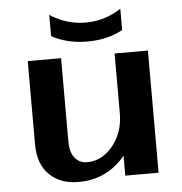

<svg xmlns="http://www.w3.org/2000/svg" viewBox="-53 -781 799 841"><g transform="rotate(-5 347.0 -360.0)"><path d="M194.3 -730.5Q267.6 -683.1 350.6 -683.1Q437 -683.1 506.8 -730.5V-636.7Q440.4 -599.6 350.6 -599.6Q264.2 -599.6 194.3 -636.7ZM611.3 0H464.8V-87.4Q383.8 9.8 259.8 9.8Q178.7 9.8 131.3 -37.1Q83 -84 83 -169.9V-537.1H229.5V-172.4Q229.5 -127.9 245.6 -104Q266.6 -73.2 303.7 -73.2Q374 -73.2 422.9 -139.2Q464.8 -195.3 464.8 -274.4V-537.1H611.3Z"/></g></svg>

Font: Klaudia
Style: Bold
Weight: 700
Designer: Wojciech Kalinowski "wmk69" (wmk69@o2.pl)
Foundry: Wojciech Kalinowski "wmk69" (wmk69@o2.pl)
Version: Version 3.1.0; 2021-05-10